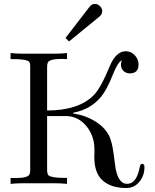

<svg xmlns="http://www.w3.org/2000/svg" viewBox="-20 -924 779 965"><path d="M706.1 -84.5Q706.1 -42.5 682.1 -12.2Q655.8 21 615.2 21Q536.6 21 494.1 -18.6Q454.1 -55.7 454.1 -134.3Q454.1 -140.6 454.6 -153.8Q454.6 -167 454.6 -173.3Q454.6 -239.7 415.5 -288.6Q373.5 -340.8 308.6 -340.8H216.8V-67.9Q216.8 -54.2 221.2 -45.9Q230 -29.3 316.9 -29.8V0Q282.2 -2.9 258.3 -2.9H88.9Q67.9 -2.9 33.2 0V-29.8Q37.1 -29.8 46.4 -29.3Q55.2 -29.3 60.1 -29.3Q121.1 -29.3 128.9 -48.8Q131.8 -56.2 131.8 -70.3V-590.8Q131.8 -604 128.4 -610.8Q120.1 -627.9 33.2 -627V-657.2Q67.4 -654.3 91.3 -654.3H258.3Q282.7 -654.3 316.9 -657.2V-627Q312.5 -627 303.2 -627.4Q293.9 -627.9 289.1 -627.9Q227.5 -627.9 219.7 -608.4Q216.8 -601.1 216.8 -586.9V-368.7Q375 -368.7 451.2 -445.8Q486.3 -481.4 530.8 -589.4Q562.5 -666.5 612.3 -666.5Q638.2 -666.5 657.2 -646.5Q676.3 -626.5 676.3 -600.1Q676.3 -555.2 632.3 -555.2Q613.3 -555.2 600.6 -567.6Q587.9 -580.1 587.9 -599.1Q587.9 -610.4 592.8 -621.1Q572.8 -612.8 547.9 -550.8Q517.6 -473.6 488.3 -438Q436.5 -374.5 348.1 -357.4V-353.5Q404.8 -345.7 453.1 -317.4Q507.3 -285.6 529.8 -238.8Q542 -212.4 549.8 -159.7Q555.2 -118.7 561 -77.1Q575.7 0 618.7 0Q667 0 682.6 -85.4Q685.5 -100.6 694.3 -100.6Q706.1 -100.6 706.1 -84.5ZM493.7 -867.7Q493.7 -852.1 480 -840.8L327.1 -715.8L309.1 -732.9L430.2 -890.1Q440.9 -904.3 456.5 -904.3Q471.2 -904.3 482.4 -893.3Q493.7 -882.3 493.7 -867.7Z"/></svg>

Font: Kurinto Book Core
Style: Regular
Weight: 400
Designer: Kurinto was developed by Clint Goss from a range of fonts that are compatible with the SIL Open Font License Version 1.1
Foundry: Clinton F. Goss
Version: Version 2.196; July 25, 2020